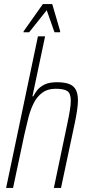

<svg xmlns="http://www.w3.org/2000/svg" viewBox="-20 -921 426 941"><path d="M10 0 166 -743H201L139 -449H143Q150 -463 162.5 -479Q175 -495 198 -506.5Q221 -518 258 -518Q297 -518 319.5 -509Q342 -500 352 -480.5Q362 -461 362 -428Q362 -408 357.5 -378.5Q353 -349 347 -320L279 0H244L310 -315Q318 -353 322.5 -380.5Q327 -408 327 -427Q327 -464 309.5 -475Q292 -486 252 -486Q213 -486 187 -466.5Q161 -447 145 -415Q129 -383 119 -343.5Q109 -304 100 -264L44 0ZM95 -763 96 -768 190 -901H236L275 -768L274 -763H247L209 -871L123 -763Z"/></svg>

Font: Saira Condensed Thin
Style: Italic
Weight: 250
Width: 3
Italic angle: -12°
Designer: Hector Gatti with collaboration of the Omnibus-Type team
Foundry: Omnibus-Type
Version: Version 1.101